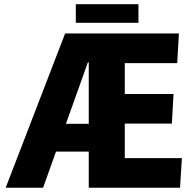

<svg xmlns="http://www.w3.org/2000/svg" viewBox="-20 -886 912 906"><path d="M287.3 -728H504L445.7 -591.8H394.7L183.3 0H6.7ZM248.2 -301.8H401.8L429.3 -170.5H218.8ZM398.8 -728H824.2L816.3 -588.2H568.8V-442.5H798.8L791 -302.7H568.8V-139.8H838.3L829.5 0H398.8ZM337.7 -778.5V-866.3H633.3V-778.5Z"/></svg>

Font: Murecho Thin
Style: Regular
Weight: 100
Designer: Neil Summerour
Foundry: Positype
Version: Version 1.010